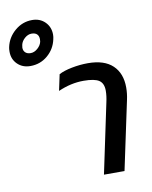

<svg xmlns="http://www.w3.org/2000/svg" viewBox="-232 -871 745 938"><g transform="rotate(-10 140.5 -402.5)"><path d="M-143 -671Q-143 -686 -141 -694Q-131 -741 -93.5 -773Q-56 -805 -8 -805Q31 -805 56 -780Q81 -755 81 -717Q81 -706 78 -694Q68 -647 31.5 -616Q-5 -585 -54 -585Q-93 -585 -118 -609.5Q-143 -634 -143 -671ZM13 -694Q14 -698 14 -706Q14 -722 5 -731Q-4 -740 -22 -740Q-40 -740 -56 -726Q-72 -712 -76 -694Q-78 -684 -78 -680Q-78 -665 -68.5 -656Q-59 -647 -42 -647Q-24 -647 -7.5 -661.5Q9 -676 13 -694ZM280 -346Q287 -377 287 -403Q287 -439 265 -454Q243 -469 188 -469Q125 -469 62 -441L79 -521Q103 -534 143.5 -542Q184 -550 224 -550Q305 -550 346.5 -510.5Q388 -471 388 -401Q388 -370 381 -339L309 0H207Z"/></g></svg>

Font: Prompt
Style: Italic
Weight: 400
Italic angle: -12°
Designer: Katatrad Team
Foundry: CadsonDemak
Version: Version 1.001